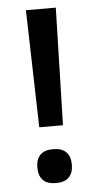

<svg xmlns="http://www.w3.org/2000/svg" viewBox="-49 -671 361 714"><g transform="rotate(-5 131.0 -314.0)"><path d="M175.5 -201H87L75.5 -639H187ZM131 11Q98.5 11 82.8 -5.2Q67 -21.5 67 -50.5V-54Q67 -83 82.8 -99.2Q98.5 -115.5 131 -115.5Q163.5 -115.5 179.5 -99.2Q195.5 -83 195.5 -54V-50.5Q195.5 -21.5 179.5 -5.2Q163.5 11 131 11Z"/></g></svg>

Font: Anek Gurmukhi Medium SemiExpanded
Style: Regular
Weight: 500
Width: 6
Version: Version 1.003